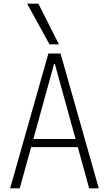

<svg xmlns="http://www.w3.org/2000/svg" viewBox="-20 -1020 590 1040"><path d="M35 0 242 -730H308L515 0H463L277 -674H273L87 0ZM129 -223V-267H421V-223ZM248 -780 127 -1000H188L299 -780Z"/></svg>

Font: M PLUS Code Latin SemiExpanded Light
Style: Regular
Weight: 300
Width: 6
Designer: Coji Morishita
Foundry: UNDERFOREST DESIGN
Version: Version 1.002; ttfautohint (v1.8.3)